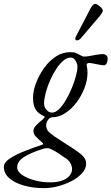

<svg xmlns="http://www.w3.org/2000/svg" viewBox="-116 -684 577 994"><path d="M113 290Q55 290 7.5 276.5Q-40 263 -68 238.5Q-96 214 -96 180Q-96 157 -65 136.5Q-34 116 12 98Q58 80 103 65Q111 62 105 56Q83 37 70 23.5Q57 10 57 -6Q57 -20 71.5 -35.5Q86 -51 107 -67Q112 -72 113.5 -75Q115 -78 115 -79Q115 -82 107 -85Q87 -95 75.5 -108Q64 -121 59.5 -138.5Q55 -156 55 -178Q55 -212 70 -252.5Q85 -293 111 -330Q137 -367 172 -390.5Q207 -414 247 -414Q268 -414 277.5 -409.5Q287 -405 293 -402Q300 -398 307 -394.5Q314 -391 321 -391Q332 -391 350 -394.5Q368 -398 387 -401Q406 -404 419 -404Q425 -404 433 -398.5Q441 -393 441 -381Q441 -362 435 -354Q429 -346 423 -346Q414 -346 398 -349Q382 -352 367.5 -355Q353 -358 345 -358Q340 -358 335.5 -355Q331 -352 333 -344Q335 -336 336 -327Q337 -318 337 -308Q337 -269 321.5 -228.5Q306 -188 280 -153.5Q254 -119 221.5 -98Q189 -77 156 -77Q149 -77 143.5 -73.5Q138 -70 134 -65Q123 -51 123 -36Q123 -18 132.5 -6Q142 6 167 23Q184 34 207.5 49.5Q231 65 254 79.5Q277 94 291 105Q313 121 321.5 134.5Q330 148 330 163Q330 189 309.5 212Q289 235 256 252.5Q223 270 185.5 280Q148 290 113 290ZM143 260Q183 260 208 250Q233 240 245 224.5Q257 209 257 191Q257 176 248 159.5Q239 143 216 130Q208 124 188.5 111Q169 98 158 93Q140 83 130 83Q124 83 117.5 84Q111 85 105 87Q45 106 9 128.5Q-27 151 -27 182Q-27 204 -1.5 221.5Q24 239 63 249.5Q102 260 143 260ZM153 -101Q171 -101 189.5 -119Q208 -137 225 -166Q242 -195 255.5 -227.5Q269 -260 277 -290Q285 -320 285 -339Q285 -354 275 -370Q265 -386 250 -386Q231 -386 212 -370Q193 -354 175.5 -327.5Q158 -301 144 -269.5Q130 -238 121.5 -206.5Q113 -175 112 -149Q112 -130 124.5 -115.5Q137 -101 153 -101ZM283 -475Q275 -475 274 -481.5Q273 -488 277 -495L352 -639Q357 -649 363.5 -656.5Q370 -664 377 -664Q382 -664 391.5 -658Q401 -652 408.5 -644Q416 -636 416 -628Q416 -624 411.5 -616.5Q407 -609 398 -598L306 -490Q302 -484 295.5 -479.5Q289 -475 283 -475Z"/></svg>

Font: EB Garamond
Style: Italic
Weight: 400
Italic angle: -17.2°
Designer: Georg Duffner and Octavio Pardo
Foundry: Georg Duffner
Version: Version 1.001